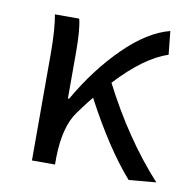

<svg xmlns="http://www.w3.org/2000/svg" viewBox="-63 -560 624 631"><g transform="rotate(10 248.5 -245.0)"><path d="M406 8Q326 -83 244 -238Q224 -214 199 -179Q161 -127 159 -25V0H82V-353Q82 -438 73 -486H154Q163 -453 163 -373V-221H167Q228 -327 305 -403Q382 -479 456 -498L464 -420Q386 -395 295 -297Q383 -125 497 0Z"/></g></svg>

Font: Toshiba Sans
Style: Regular
Weight: 400
Designer: Paul D. Hunt
Foundry: Toshiba Corporation
Version: Version 2.020;PS 2.0;hotconv 1.0.86;makeotf.lib2.5.63406